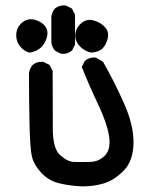

<svg xmlns="http://www.w3.org/2000/svg" viewBox="-20 -679 540 705"><path d="M173.8 -270V-209.5Q173.8 -134.8 199.7 -110.4Q227.1 -85.4 250.5 -84.5Q263.7 -84 278.8 -84Q293.9 -84 310.5 -84.5Q327.1 -85 339.8 -90.3Q354.5 -96.7 366.2 -108.9Q382.3 -126.5 382.3 -156.7Q382.3 -167.5 380.4 -179.2Q372.6 -228 340.6 -295.2Q308.6 -362.3 280.3 -433.1L291.5 -455.6L292.5 -456.1Q305.7 -467.8 325.2 -467.8Q328.1 -467.8 332.5 -467.3L358.4 -452.1Q400.4 -378.4 435.3 -299.8Q470.2 -221.2 470.2 -157.2Q470.2 -88.4 433.6 -51.8Q398.4 -16.6 361.3 -5.6Q324.2 5.4 282.2 5.4Q237.3 3.4 199.7 -5.4Q159.2 -14.6 131.8 -44.4Q104.5 -73.7 97.2 -104Q90.3 -134.3 88.4 -221.9Q86.4 -309.6 86.4 -409.2V-409.7Q88.4 -427.2 99.6 -440.4Q113.3 -452.1 132.8 -452.1Q135.7 -452.1 140.1 -451.7L162.1 -440.4L173.3 -418.5V-417Q173.8 -333 173.8 -270ZM168.5 -616.7Q170.4 -634.3 181.6 -647.5Q195.3 -659.2 214.8 -659.2Q217.8 -659.2 222.2 -658.7L244.1 -647.5L255.4 -625.5V-515.1L244.6 -493.7Q235.8 -486.3 227.5 -483.9Q219.2 -481.4 213.6 -481.4Q208 -481.4 203.6 -481.9L182.1 -492.7Q170.4 -506.3 168.5 -523.9V-524.4ZM58.6 -593.8Q74.2 -608.4 92.8 -608.4Q104.5 -608.4 117.7 -603Q131.8 -597.7 142.1 -586.9Q154.3 -574.2 154.3 -557.1Q154.3 -544.9 147.9 -530.3Q142.1 -516.6 131.8 -505.9Q115.7 -490.2 89.8 -485.8Q71.8 -488.3 55.7 -506.3Q39.6 -524.4 39.6 -550Q39.6 -575.7 58.6 -593.8ZM256.3 -547.4Q256.3 -573.7 277.3 -592.8Q291.5 -606 309.6 -606Q320.3 -606 334 -600.6Q350.6 -594.2 363.8 -581.1Q377 -567.9 377 -550.8Q377 -544.4 375.5 -537.6Q369.1 -513.7 356.4 -501Q343.3 -487.8 314.9 -485.8Q291.5 -490.2 273.9 -508.3Q256.3 -526.4 256.3 -547.4Z"/></svg>

Font: Bakudai
Style: Medium
Weight: 500
Version: Version 1.48